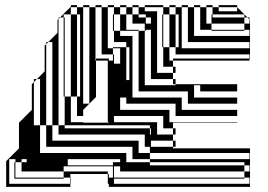

<svg xmlns="http://www.w3.org/2000/svg" viewBox="-20 -728 1045 748"><path d="M424 -660H420V-672H424ZM616 -660H612V-672H616ZM804 -672H808V-660H804ZM568 -612H548V-636H568ZM932 -608H804V-612H760V-700H736V-708H760V-700H784V-636H804V-612H932ZM616 -588H612V-612H616V-608H664V-544H676V-608H640V-672H616V-700H544V-708H616V-700H640V-672H664V-608H676V-672H664V-700H640V-708H664V-700H688V-540H952V-564H712V-700H688V-708H712V-700H736V-588H952V-612H932V-636H804V-660H932V-636H952V-652L944 -660H932V-672H808V-700H784V-708H808V-700H832V-684H904V-700H832V-708H904V-700L944 -660H952V-652L954 -650V-500H952V-492H654V-500H952V-516H664V-544H640V-608H616ZM664 -444H654V-468H616V-544H612V-564H616V-544H640V-492H654V-468H664ZM424 -372V-396H404V-420H420V-396H424V-416H448V-352H472V-348H448V-352H424V-372H404V-396H420V-372ZM424 -324H404V-348H424ZM664 -396V-400H654V-420H568V-612H548V-608H544V-636H496V-672H472V-700H448V-708H472V-700H496V-672H520V-660H548V-636H568V-660H548V-672H520V-700H496V-708H520V-700H544V-684H592V-444H654V-420H664V-400H904V-372H760V-396H736V-348H904V-324H712V-372H520V-608H448V-672H424V-700H400V-708H424V-700H448V-672H472V-612H520V-608H544V-396ZM88 -228H84V-240H88ZM568 -204V-180H564V-204ZM64 -108V-96H84V-108ZM40 -84H36V-96H40ZM424 -60H420V-80H228V-60H400V-50H404V-36H932V-32H424V-12H404V-36H420V-32H424V-12H952V-36H932V-60H448V-80H424ZM228 -32H36V-36H228ZM616 -636H612V-660H616ZM424 -636H420V-660H424ZM616 -612H612V-636H616ZM232 -612H228V-636H232ZM424 -612H420V-636H424ZM232 -564H228V-588H232ZM616 -564H612V-588H616ZM232 -516H228V-540H232ZM232 -492H228V-516H232ZM424 -492H420V-516H376V-700H352V-708H376V-700H400V-540H420V-516H424ZM232 -444H228V-468H232ZM232 -420H228V-444H232ZM424 -348H404V-372H420V-352H424ZM232 -372H228V-396H232ZM424 -420V-444H404V-468H420V-444H424V-468H404V-492H420V-468H424V-480H448V-416H484V-352H472V-416H424V-420H404V-444H420V-420ZM424 -300H404V-324H424ZM424 -300V-276H404V-300ZM292 -352V-416H256V-480H232V-468H228V-492H232V-480H280V-416H292V-480H256V-544H232V-540H228V-564H232V-544H280V-480H292V-544H256V-608H232V-588H228V-612H232V-608H280V-544H292V-608H256V-672H228V-660H232V-636H228V-660H214L254 -700H256V-672H280V-608H292V-672H280V-700H256V-708H280V-700H304V-324H328V-700H304V-708H328V-700H352V-492H354V-350L304 -300V-276H280V-352H256V-416H232V-396H228V-420H232V-416H280V-352ZM88 -204H84V-228H88ZM88 -180H84V-204H88ZM88 -156H84V-180H88ZM88 -132H84V-156H88ZM88 -108V-132H84V-108ZM88 -108H64V-252H88V-240H112V-108H244V-84H420V-96H448V-108H244V-84H228V-96H88ZM40 -60H36V-84H40ZM424 -60V-36H420V-60ZM40 -60V-36H36V-60ZM4 0V-100L54 -150V-250L104 -300V-400L112 -408V-420H124L112 -408V-240H136V-132H472V-96H564V-84H932V-60H952V-84H932V-96H564V-108H496V-156H160V-240H136V-420H124L154 -450V-550L160 -556V-564H168L160 -556V-240H184V-180H520V-132H564V-108H952V-132H564V-156H544V-204H208V-240H184V-564H168L204 -600V-650L208 -654V-660H214L208 -654V-240H232V-228H564V-204H568V-228H564V-240H232V-352H228V-372H232V-352H256V-252H304V-250H404V-252H400V-492H354V-500H404V-492H424V-480H472V-416H484V-480H448V-540H420V-544H472V-480H484V-544H472V-564H424V-608H420V-612H424V-608H448V-588H496V-348H688V-300H904V-276H664V-324H472V-348H448V-300H640V-252H904V-250H654V-228H664V-204H654V-228H616V-276H424V-252H404V-276H424V-252H592V-204H654V-180H664V-156H654V-180H568V-156H564V-180H568V-156H654V-150H954V0H404V-12H400V-50H254V-36H256V-12H254V-36H228V-60H64V-96H40V-108H16V-12H254V0Z"/></svg>

Font: Rubik Broken Fax
Style: Regular
Weight: 400
Designer: Hubert and Fischer, NaN
Foundry: Hubert and Fischer, NaN
Version: Version 2.201